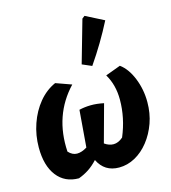

<svg xmlns="http://www.w3.org/2000/svg" viewBox="-118 -889 883 994"><g transform="rotate(-15 324.0 -391.5)"><path d="M182 11Q107 11 64.5 -44Q22 -99 22 -196Q22 -262 43 -322.5Q64 -383 101.5 -428.5Q139 -474 190 -497L274 -467Q148 -334 160 -138Q181 -115 206 -115Q231 -115 260 -133L276 -331Q305 -338 337.5 -338.5Q370 -339 408 -331L353 -130Q377 -113 401 -113Q427 -113 452 -135Q492 -230 492 -328Q492 -407 456 -467L537 -497Q577 -468 601.5 -407.5Q626 -347 626 -279Q626 -219 607.5 -167Q589 -115 557 -74.5Q525 -34 484 -11.5Q443 11 398 11Q320 11 286 -59Q262 -33 237 -16.5Q212 0 182 11ZM399 -533 348 -555 413 -783 427 -794 525 -744Q470 -636 399 -533Z"/></g></svg>

Font: Piazzolla
Style: Bold Italic
Weight: 700
Italic angle: -11.3°
Designer: Juan Pablo del Peral
Foundry: Huerta Tipografica
Version: Version 1.330